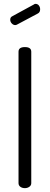

<svg xmlns="http://www.w3.org/2000/svg" viewBox="-20 -975 258 995"><path d="M76 -26V-707Q76 -731 109 -731Q142 -731 142 -707V-26Q142 -14 132 -7Q122 0 109 0Q95 0 85.5 -7Q76 -14 76 -26ZM176 -905 69 -848Q64 -845 59 -845Q49 -845 41 -853.5Q33 -862 33 -873Q33 -886 44 -891L156 -952Q159 -955 164 -955Q175 -955 181.5 -946.5Q188 -938 188 -927Q188 -911 176 -905Z"/></svg>

Font: Dosis
Style: Regular
Weight: 400
Designer: Edgar Tolentino, Pablo Impallari, Igino Marini
Foundry: Edgar Tolentino, Pablo Impallari, Igino Marini
Version: Version 1.007